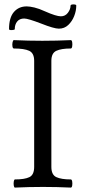

<svg xmlns="http://www.w3.org/2000/svg" viewBox="-20 -848 384 871"><path d="M48 3Q44 3 42.5 -6Q41 -15 42.5 -24.5Q44 -34 48 -34Q92 -34 113.5 -44.5Q135 -55 135 -91V-572Q135 -607 112.5 -617.5Q90 -628 43 -628Q38 -628 36.5 -637.5Q35 -647 37 -656.5Q39 -666 43 -666Q108 -663 172 -663Q237 -663 301 -666Q306 -666 307.5 -656.5Q309 -647 307.5 -637.5Q306 -628 301 -628Q258 -628 235.5 -617.5Q213 -607 213 -572V-91Q213 -55 235.5 -44.5Q258 -34 301 -34Q306 -34 307.5 -24.5Q309 -15 307.5 -6Q306 3 301 3Q238 0 175 0Q111 0 48 3ZM247 -718Q225 -718 167 -741Q107 -764 90 -764Q69 -764 58 -750.5Q47 -737 47 -716Q47 -712 34 -711.5Q21 -711 21 -716Q21 -768 43 -793.5Q65 -819 101 -819Q115 -819 136 -814Q157 -809 183 -797Q210 -785 228 -779.5Q246 -774 256 -774Q276 -774 288 -790Q300 -806 300 -822Q300 -828 313 -828Q326 -828 326 -823Q326 -799 316.5 -775Q307 -751 289.5 -734.5Q272 -718 247 -718Z"/></svg>

Font: Junicode
Style: Regular
Weight: 400
Designer: Peter S. Baker
Version: Version 2.100; ttfautohint (v1.8.4)